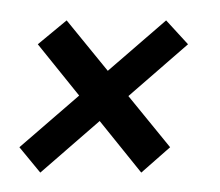

<svg xmlns="http://www.w3.org/2000/svg" viewBox="-24 -334 221 193"><path d="M118 -160.5 147 -186 43 -313.5 14 -289.5ZM16.5 -160.5 165 -289.5 143 -313.5 -4.5 -186Z"/></svg>

Font: Anybody UltraCondensed Light
Style: Italic
Weight: 300
Width: 1
Italic angle: -10°
Version: Version 1.113;gftools[0.9.25]